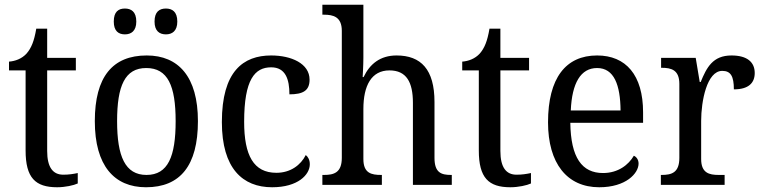

<svg xmlns="http://www.w3.org/2000/svg" viewBox="-20 -780 3218 810"><path d="M221 10C255 10 291 2 308 -6V-50C289 -46 271 -43 247 -43C204 -43 179 -73 179 -143V-483H300V-536H179V-659H133C124 -606 112 -577 92 -554C72 -532 44 -522 18 -520V-483H88V-145C88 -30 129 10 221 10Z M680 -635C706 -635 728 -649 728 -689C728 -731 706 -744 680 -744C653 -744 632 -731 632 -689C632 -649 653 -635 680 -635ZM507 -635C533 -635 555 -649 555 -689C555 -731 533 -744 507 -744C480 -744 460 -731 460 -689C460 -649 480 -635 507 -635ZM596 10C740 10 815 -81 815 -269C815 -456 733 -546 599 -546C455 -546 380 -456 380 -269C380 -81 462 10 596 10ZM598 -42C508 -42 474 -120 474 -269C474 -418 507 -493 597 -493C688 -493 721 -418 721 -269C721 -120 689 -42 598 -42Z M1128 10C1237 10 1287 -43 1287 -87C1287 -105 1280 -118 1270 -126C1249 -84 1206 -51 1146 -51C1050 -51 1010 -124 1010 -266C1010 -445 1055 -496 1124 -496C1185 -496 1201 -445 1201 -382C1259 -382 1286 -398 1286 -444C1286 -512 1209 -546 1124 -546C1006 -546 916 -479 916 -265C916 -69 1004 10 1128 10Z M1340 0H1591V-42H1588C1547 -42 1513 -49 1513 -109V-320C1513 -419 1547 -483 1623 -483C1695 -483 1722 -433 1722 -346V0H1886V-42H1883C1842 -42 1813 -51 1813 -114V-350C1813 -487 1756 -546 1653 -546C1584 -546 1540 -510 1514 -455H1510C1510 -458 1513 -502 1513 -537V-760H1340V-718H1347C1386 -718 1422 -709 1422 -650V-114C1422 -51 1388 -42 1347 -42H1340Z M2133 10C2167 10 2203 2 2220 -6V-50C2201 -46 2183 -43 2159 -43C2116 -43 2091 -73 2091 -143V-483H2212V-536H2091V-659H2045C2036 -606 2024 -577 2004 -554C1984 -532 1956 -522 1930 -520V-483H2000V-145C2000 -30 2041 10 2133 10Z M2508 10C2621 10 2674 -49 2674 -90C2674 -107 2664 -119 2654 -123C2632 -85 2588 -50 2524 -50C2435 -50 2388 -115 2386 -262H2693V-306C2693 -464 2620 -546 2499 -546C2367 -546 2292 -451 2292 -264C2292 -91 2372 10 2508 10ZM2598 -314H2388C2393 -430 2430 -493 2499 -493C2571 -493 2597 -421 2598 -314Z M2768 0H3037V-42H3012C2972 -42 2938 -50 2938 -109V-270C2938 -353 2962 -481 3027 -481C3063 -481 3076 -458 3076 -403C3139 -403 3164 -431 3164 -472C3164 -518 3132 -546 3066 -546C2987 -546 2961 -495 2936 -434H2932L2915 -536H2769V-494H2772C2812 -494 2846 -485 2846 -426V-114C2846 -51 2813 -42 2771 -42H2768Z"/></svg>

Font: Noto Serif Lao SemiCondensed
Style: Regular
Weight: 400
Width: 4
Designer: Monotype Design Team
Foundry: Monotype Imaging Inc.
Version: Version 2.003